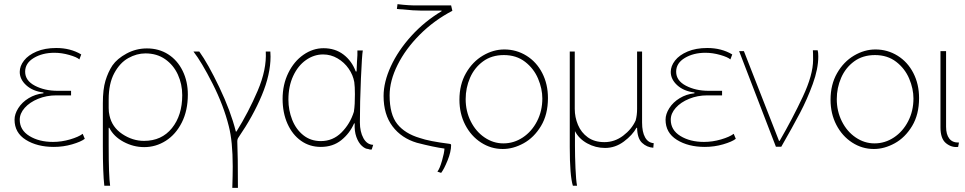

<svg xmlns="http://www.w3.org/2000/svg" viewBox="-20 -715 4646 924"><path d="M189 -270Q138 -276 106.5 -304.5Q75 -333 75 -369Q75 -397 95.5 -423.5Q116 -450 156 -467Q196 -484 251 -484Q319 -484 371 -453L362 -429Q350 -440 313.5 -450.5Q277 -461 242 -461Q184 -461 142.5 -436Q101 -411 101 -370Q101 -327 148 -302.5Q195 -278 257 -278H322V-256H250Q204 -256 163.5 -239.5Q123 -223 99 -196Q75 -169 75 -139Q75 -89 121.5 -60.5Q168 -32 235 -32Q276 -32 317 -44Q358 -56 378 -71L388 -47Q370 -33 327.5 -20.5Q285 -8 239 -8Q159 -8 104.5 -42Q50 -76 50 -139Q50 -166 68 -194.5Q86 -223 118 -242.5Q150 -262 189 -266Z M503 -15Q503 132 510 179H482Q475 118 475 -10V-219Q475 -285 487.5 -326.5Q500 -368 521 -400Q544 -433 589.5 -457.5Q635 -482 687 -482Q745 -482 789.5 -453.5Q834 -425 859 -374Q884 -323 884 -260Q884 -183 855 -125.5Q826 -68 778 -37.5Q730 -7 674 -7Q622 -7 574.5 -32.5Q527 -58 506 -100H503ZM503 -195Q503 -175 507 -159Q519 -103 568.5 -70Q618 -37 673 -37Q758 -37 807.5 -98.5Q857 -160 857 -257Q857 -310 836 -356Q815 -402 775 -430Q735 -458 680 -458Q638 -458 597.5 -435.5Q557 -413 530 -363Q503 -313 503 -236Z M1098 189Q1100 127 1100 86Q1100 -35 1081 -108Q1056 -208 1003 -312.5Q950 -417 911 -467H939Q981 -409 1035.5 -295Q1090 -181 1115 -82H1118Q1176 -175 1220 -278Q1264 -381 1259 -467H1281Q1282 -459 1282 -443Q1282 -357 1240 -256.5Q1198 -156 1128 -54Q1122 -46 1122 -34Q1125 34 1125 189Z M1726 -472Q1722 -452 1717 -337.5Q1712 -223 1712 -126Q1712 -81 1729 -50Q1746 -19 1776 -18L1769 4L1766 5Q1762 5 1757.5 4Q1753 3 1752 2Q1738 2 1721.5 -13Q1705 -28 1695 -56Q1685 -84 1687 -121H1684Q1663 -73 1622.5 -40.5Q1582 -8 1524 -8Q1470 -8 1428.5 -37.5Q1387 -67 1363.5 -119.5Q1340 -172 1340 -239Q1340 -308 1367.5 -364Q1395 -420 1440.5 -451.5Q1486 -483 1537 -483Q1593 -483 1633 -452.5Q1673 -422 1692 -371H1696Q1698 -407 1698 -418Q1701 -454 1700 -472ZM1368 -235Q1368 -185 1386 -139Q1404 -93 1439.5 -64.5Q1475 -36 1524 -36Q1582 -36 1623.5 -77.5Q1665 -119 1683 -177Q1686 -196 1687 -216.5Q1688 -237 1688 -262Q1688 -298 1685 -320Q1679 -354 1658 -384.5Q1637 -415 1604.5 -434Q1572 -453 1535 -453Q1491 -453 1452.5 -426Q1414 -399 1391 -349.5Q1368 -300 1368 -236Z M2085 111Q2096 97 2107 59Q2118 21 2119 0Q2067 -7 1986 -28Q1912 -50 1869 -107Q1826 -164 1826 -253Q1826 -320 1861 -396Q1896 -472 1959.5 -542Q2023 -612 2105 -661V-664H2006Q1970 -664 1916 -670Q1906 -670 1890 -672L1893 -695Q1950 -688 1992 -689H2151L2157 -663Q2069 -617 2000.5 -548.5Q1932 -480 1893.5 -403Q1855 -326 1855 -256Q1855 -164 1892 -118Q1929 -72 2000 -51Q2046 -35 2142 -23Q2143 -23 2147 -22Q2151 -21 2151 -17Q2151 15 2134 57Q2117 99 2103 117Z M2399 2Q2343 2 2295 -29Q2247 -60 2219 -114Q2191 -168 2191 -235Q2191 -308 2222.5 -363Q2254 -418 2304 -447.5Q2354 -477 2407 -477Q2465 -477 2513.5 -447Q2562 -417 2589.5 -363.5Q2617 -310 2617 -243Q2617 -164 2583.5 -108.5Q2550 -53 2500 -25.5Q2450 2 2400 2ZM2403 -25Q2453 -25 2496 -53.5Q2539 -82 2564.5 -131.5Q2590 -181 2590 -241Q2590 -288 2569.5 -336.5Q2549 -385 2507 -417.5Q2465 -450 2405 -450Q2346 -450 2304.5 -419.5Q2263 -389 2242 -340.5Q2221 -292 2221 -238Q2221 -180 2245.5 -131Q2270 -82 2312 -53.5Q2354 -25 2402 -25Z M3043 -100Q3024 -65 2982.5 -34Q2941 -3 2892 -3Q2846 -3 2806 -25Q2766 -47 2747 -84V-13Q2747 37 2749.5 94.5Q2752 152 2757 179H2737Q2722 131 2722 -7V-467H2746V-191Q2746 -151 2761.5 -114Q2777 -77 2809 -54Q2841 -31 2889 -31Q2938 -31 2979 -62Q3020 -93 3039 -135Q3046 -160 3046 -191V-467H3070V-125Q3070 -80 3084.5 -54Q3099 -28 3126 -26L3124 -4Q3093 -6 3070 -27.5Q3047 -49 3046 -100Z M3322 -270Q3271 -276 3239.5 -304.5Q3208 -333 3208 -369Q3208 -397 3228.5 -423.5Q3249 -450 3289 -467Q3329 -484 3384 -484Q3452 -484 3504 -453L3495 -429Q3483 -440 3446.5 -450.5Q3410 -461 3375 -461Q3317 -461 3275.5 -436Q3234 -411 3234 -370Q3234 -327 3281 -302.5Q3328 -278 3390 -278H3455V-256H3383Q3337 -256 3296.5 -239.5Q3256 -223 3232 -196Q3208 -169 3208 -139Q3208 -89 3254.5 -60.5Q3301 -32 3368 -32Q3409 -32 3450 -44Q3491 -56 3511 -71L3521 -47Q3503 -33 3460.5 -20.5Q3418 -8 3372 -8Q3292 -8 3237.5 -42Q3183 -76 3183 -139Q3183 -166 3201 -194.5Q3219 -223 3251 -242.5Q3283 -262 3322 -266Z M3560 -469 3729 -37H3732Q3794 -144 3843.5 -249.5Q3893 -355 3893 -427Q3893 -463 3892 -473H3915Q3918 -464 3918 -443Q3918 -384 3891.5 -311Q3865 -238 3830 -171.5Q3795 -105 3740 -9H3714L3537 -469Z M4185 2Q4129 2 4081 -29Q4033 -60 4005 -114Q3977 -168 3977 -235Q3977 -308 4008.5 -363Q4040 -418 4090 -447.5Q4140 -477 4193 -477Q4251 -477 4299.5 -447Q4348 -417 4375.5 -363.5Q4403 -310 4403 -243Q4403 -164 4369.5 -108.5Q4336 -53 4286 -25.5Q4236 2 4186 2ZM4189 -25Q4239 -25 4282 -53.5Q4325 -82 4350.5 -131.5Q4376 -181 4376 -241Q4376 -288 4355.5 -336.5Q4335 -385 4293 -417.5Q4251 -450 4191 -450Q4132 -450 4090.5 -419.5Q4049 -389 4028 -340.5Q4007 -292 4007 -238Q4007 -180 4031.5 -131Q4056 -82 4098 -53.5Q4140 -25 4188 -25Z M4533 -105Q4533 -68 4548.5 -48Q4564 -28 4595 -29L4591 -8Q4560 -4 4533 -25.5Q4506 -47 4506 -102V-469H4533Z"/></svg>

Font: LINE Seed Sans KR Thin
Style: Regular
Weight: 250
Designer: LINE BX Design & Sandoll Inc & Dalton Maag Ltd
Foundry: Sandoll Inc.
Version: Version 1.000